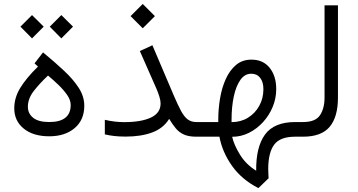

<svg xmlns="http://www.w3.org/2000/svg" viewBox="-20 -692 1810 972"><path d="M172.4 -355 154.8 -371.1 197.8 -426.8Q257.3 -377.9 304.4 -333.7Q351.6 -289.6 379.2 -246.3Q406.7 -203.1 406.7 -156.7Q406.7 -84.5 357.7 -43.2Q308.6 -2 229.5 -2Q147.9 -2 100.1 -41Q52.2 -80.1 52.2 -143.6Q52.2 -197.8 83 -247.8Q113.8 -297.9 172.4 -355ZM337.9 -160.6Q337.9 -185.1 320.3 -210.7Q302.7 -236.3 276.4 -261.7Q250 -287.1 223.1 -309.6Q179.2 -268.1 150.1 -230.2Q121.1 -192.4 121.1 -151.4Q121.1 -117.2 147.9 -95.7Q174.8 -74.2 229 -74.2Q337.9 -74.2 337.9 -160.6ZM290.5 -615.7 349.6 -557.1 290.5 -497.6 231.9 -557.1ZM142.1 -615.7 201.2 -557.1 142.1 -497.6 83.5 -557.1Z M702.6 -671.9 764.2 -610.4 702.6 -548.8 641.1 -610.4ZM793 -168.5Q793 -183.6 786.4 -204.3Q779.8 -225.1 771.5 -244.1L688 -433.6L751.5 -462.9L859.4 -209.5Q880.4 -160.2 896.5 -130.4Q912.6 -100.6 930.4 -87.4Q948.2 -74.2 973.6 -74.2H996.6V0H973.6Q935.1 0 910.9 -11Q886.7 -22 869.9 -42.2Q853 -62.5 836.4 -90.3Q807.1 -42.5 750.7 -21.5Q694.3 -0.5 616.7 -0.5Q584.5 -0.5 558.8 -3.4Q533.2 -6.3 510.7 -11.7V-85.4Q538.1 -79.1 562 -76.4Q585.9 -73.7 609.4 -73.7Q694.3 -73.7 743.7 -96.7Q793 -119.6 793 -168.5Z M977.1 0V-74.2H1085V-86.4Q1085 -140.1 1094 -193.8Q1103 -247.6 1123 -292Q1143.1 -336.4 1175 -363.3Q1207 -390.1 1252.9 -390.1Q1312 -390.1 1345.2 -348.6Q1378.4 -307.1 1378.4 -240.7Q1378.4 -194.3 1360.6 -151.1Q1342.8 -107.9 1311.5 -73.7Q1280.3 -39.6 1240.2 -19.5Q1200.2 0.5 1155.3 0.5Q1164.6 42 1195.1 91.3Q1225.6 140.6 1276.9 172.4Q1275.4 52.7 1321.5 -10.7Q1367.7 -74.2 1475.1 -74.2H1494.6V0H1474.1Q1397.9 0 1367.9 40.5Q1337.9 81.1 1337.9 164.1Q1337.9 173.8 1338.6 186.5Q1339.4 199.2 1339.8 210.4L1288.1 260.3Q1204.1 217.3 1154.8 147.9Q1105.5 78.6 1090.8 0ZM1252 -318.8Q1219.2 -318.8 1197 -287.6Q1174.8 -256.3 1163.6 -203.6Q1152.3 -150.9 1152.3 -86.9V-73.7Q1198.7 -73.7 1235.1 -95.9Q1271.5 -118.2 1292.5 -156.2Q1313.5 -194.3 1313.5 -240.7Q1313.5 -276.9 1297.1 -297.9Q1280.8 -318.8 1252 -318.8Z M1475.1 -74.2H1514.6Q1577.1 -74.2 1600.1 -108.9Q1623 -143.6 1623 -197.8V-665H1690.9V-198.2Q1690.9 -100.1 1648.9 -50Q1606.9 0 1514.2 0H1475.1Z"/></svg>

Font: Vazirmatn UI NL Light
Style: Regular
Weight: 300
Designer: Saber Rastikerdar
Foundry: Saber Rastikerdar
Version: Version 33.003